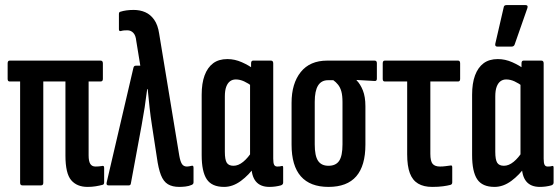

<svg xmlns="http://www.w3.org/2000/svg" viewBox="-20 -728 2194 754"><path d="M324 6Q282 6 259.5 -20.5Q237 -47 237 -117V-408H150V-10Q150 0 141 0H68Q59 0 59 -10V-408H18Q10 -408 10 -418V-479Q10 -490 18 -490H375Q384 -490 384 -479V-418Q384 -408 375 -408H328V-118Q328 -95 334.5 -84.5Q341 -74 355 -74Q361 -74 367.5 -74.5Q374 -75 380 -76Q389 -79 389 -69V-12Q389 -3 382 -2Q371 1 356 3.5Q341 6 324 6Z M684 6Q657 6 639.5 -4.5Q622 -15 612 -40.5Q602 -66 596 -110L577 -234Q571 -272 567.5 -305Q564 -338 560 -378H558Q553 -338 548 -305.5Q543 -273 536 -235L494 -8Q493 0 486 0H406Q396 0 399 -12L504 -462Q506 -470 513 -470H531L515 -568Q513 -589 503.5 -599Q494 -609 480 -609Q473 -609 467 -608.5Q461 -608 454 -606Q447 -605 447 -613V-673Q447 -681 453 -682Q475 -689 505 -689Q530 -689 550.5 -680Q571 -671 585.5 -650.5Q600 -630 605 -596L684 -117Q688 -94 694.5 -84Q701 -74 714 -74Q721 -74 733 -77Q740 -79 740 -69V-12Q740 -5 733 -2Q722 3 708.5 4.5Q695 6 684 6Z M860 6Q812 6 792 -24Q772 -54 772 -119V-356Q772 -401 783.5 -432Q795 -463 817 -479.5Q839 -496 873 -496Q902 -496 930 -483.5Q958 -471 976 -457L972 -388Q955 -401 938.5 -408.5Q922 -416 906 -416Q893 -416 883.5 -409Q874 -402 868.5 -387.5Q863 -373 863 -349V-132Q863 -101 870.5 -89Q878 -77 897 -77Q916 -77 935 -92.5Q954 -108 971 -135L983 -77Q958 -41 926 -17.5Q894 6 860 6ZM1038 6Q967 6 967 -80V-98L962 -104V-417L966 -442V-479Q966 -490 974 -490H1044Q1053 -490 1053 -479V-105Q1053 -88 1056.5 -81Q1060 -74 1069 -74Q1074 -74 1078.5 -74.5Q1083 -75 1086 -76Q1092 -78 1092 -70V-11Q1092 -3 1083 0Q1061 6 1038 6Z M1270 6Q1198 6 1161.5 -35.5Q1125 -77 1125 -160V-324Q1125 -400 1161 -445Q1197 -490 1265 -490H1451Q1460 -490 1460 -480V-419Q1460 -409 1451 -410L1380 -414V-413Q1395 -398 1405 -373Q1415 -348 1415 -311V-160Q1415 -77 1379 -35.5Q1343 6 1270 6ZM1270 -77Q1299 -77 1312 -96.5Q1325 -116 1325 -161V-327Q1325 -353 1320.5 -369Q1316 -385 1307.5 -395.5Q1299 -406 1289 -413H1268Q1242 -413 1229 -392Q1216 -371 1216 -328V-161Q1216 -116 1229 -96.5Q1242 -77 1270 -77Z M1677 6Q1644 6 1622 -7Q1600 -20 1589.5 -48Q1579 -76 1579 -122V-408H1491Q1483 -408 1483 -418V-479Q1483 -490 1491 -490H1779Q1787 -490 1787 -479V-418Q1787 -408 1779 -408H1670V-124Q1670 -95 1679 -84.5Q1688 -74 1708 -74Q1719 -74 1730 -75.5Q1741 -77 1749 -78Q1756 -80 1756 -71V-12Q1756 -4 1749 -2Q1738 1 1720 3.5Q1702 6 1677 6Z M1922 6Q1874 6 1854 -24Q1834 -54 1834 -119V-356Q1834 -401 1845.5 -432Q1857 -463 1879 -479.5Q1901 -496 1935 -496Q1964 -496 1992 -483.5Q2020 -471 2038 -457L2034 -388Q2017 -401 2000.5 -408.5Q1984 -416 1968 -416Q1955 -416 1945.5 -409Q1936 -402 1930.5 -387.5Q1925 -373 1925 -349V-132Q1925 -101 1932.5 -89Q1940 -77 1959 -77Q1978 -77 1997 -92.5Q2016 -108 2033 -135L2045 -77Q2020 -41 1988 -17.5Q1956 6 1922 6ZM2100 6Q2029 6 2029 -80V-98L2024 -104V-417L2028 -442V-479Q2028 -490 2036 -490H2106Q2115 -490 2115 -479V-105Q2115 -88 2118.5 -81Q2122 -74 2131 -74Q2136 -74 2140.5 -74.5Q2145 -75 2148 -76Q2154 -78 2154 -70V-11Q2154 -3 2145 0Q2123 6 2100 6ZM1933 -545Q1923 -545 1925 -556L1958 -699Q1959 -708 1969 -708H2044Q2055 -708 2051 -696L2001 -553Q1998 -545 1989 -545Z"/></svg>

Font: Sofia Sans Extra Condensed SemiBold
Style: Regular
Weight: 600
Designer: Botio Nikoltchev, Ani Petrova
Foundry: lettersoup
Version: Version 4.101